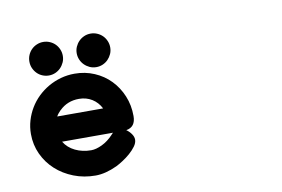

<svg xmlns="http://www.w3.org/2000/svg" viewBox="-72 -749 1349 917"><g transform="rotate(-10 602.0 -290.0)"><path d="M429.7 -131.3Q434.1 -136.7 439.5 -141.1H192.4Q210.9 -110.4 245.8 -93.5Q280.8 -76.7 322.8 -76.7Q346.2 -76.7 375.7 -90.8Q405.3 -105 430.2 -131.8ZM549.8 -202.6Q549.8 -149.4 503.9 -142.1Q517.6 -132.8 527.6 -118.7Q537.6 -104.5 537.6 -90.8Q537.6 -74.7 525.4 -58.1Q513.2 -41.5 496.1 -26.6Q479 -11.7 460 0.5Q440.9 12.7 427.2 19.5Q370.6 45.9 322.8 45.9Q266.1 45.9 216.8 26.6Q167.5 7.3 130.9 -26.1Q94.2 -59.6 73.2 -105Q52.2 -150.4 52.2 -202.6Q52.2 -236.3 61.5 -267.8Q70.8 -299.3 87.4 -326.9Q104 -354.5 127.4 -377.2Q150.9 -399.9 179.2 -416.3Q207.5 -432.6 240 -441.7Q272.5 -450.7 307.1 -450.7Q358.4 -450.7 402.8 -431.6Q447.3 -412.6 479.7 -379.2Q512.2 -345.7 531 -300.5Q549.8 -255.4 549.8 -202.6ZM212.4 -291.5Q205.6 -284.7 200.2 -278.1Q194.8 -271.5 190.4 -263.7H413.1Q397.5 -294.4 369.9 -311.5Q342.3 -328.6 307.1 -328.6Q250.5 -328.6 212.4 -291ZM186 -626Q202.6 -626 217.5 -619.6Q232.4 -613.3 243.4 -602.3Q254.4 -591.3 260.7 -576.4Q267.1 -561.5 267.1 -544.9Q267.1 -527.8 260.5 -513.2Q253.9 -498.5 242.9 -487.3Q231.9 -476.1 217 -469.7Q202.1 -463.4 186 -463.4Q169.9 -463.4 155 -469.5Q140.1 -475.6 129.2 -486.6Q118.2 -497.6 111.6 -512.5Q105 -527.3 105 -544.9Q105 -561.5 111.3 -576.4Q117.7 -591.3 128.7 -602.3Q139.6 -613.3 154.5 -619.6Q169.4 -626 186 -626ZM416 -626Q432.6 -626 447.5 -619.6Q462.4 -613.3 473.4 -602.3Q484.4 -591.3 490.7 -576.4Q497.1 -561.5 497.1 -544.9Q497.1 -527.8 490.5 -513.2Q483.9 -498.5 472.9 -487.3Q461.9 -476.1 447 -469.7Q432.1 -463.4 416 -463.4Q398.4 -463.4 383.5 -470.2Q368.7 -477.1 357.7 -488.3Q346.7 -499.5 340.6 -514.2Q334.5 -528.8 334.5 -544.9Q334.5 -561 340.8 -575.7Q347.2 -590.3 358.2 -601.6Q369.1 -612.8 384 -619.4Q398.9 -626 416 -626Z"/></g></svg>

Font: Erica Type
Style: Bold Italic
Weight: 700
Monospace: yes
Designer: Peter Wiegel
Foundry: Peter Wiegel
Version: Version 1.000 2010 initial release